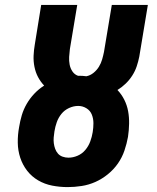

<svg xmlns="http://www.w3.org/2000/svg" viewBox="-20 -755 640 783"><path d="M256 8Q224 8 193 2Q162 -4 135.5 -19.5Q109 -35 90.5 -59Q72 -83 62.5 -112Q53 -141 52.5 -173Q52 -205 58 -237Q62 -262 69 -285.5Q76 -309 89 -331.5Q102 -354 120 -373Q138 -392 160 -406Q145 -422 135 -441Q125 -460 120.5 -482.5Q116 -505 117 -528Q118 -551 122 -574L148 -735H295L265 -555Q263 -539 262 -523Q261 -507 264 -491.5Q267 -476 275.5 -463.5Q284 -451 298 -446Q300 -446 301.5 -446Q303 -446 304 -446Q311 -446 318 -445.5Q325 -445 332 -444Q348 -447 361.5 -458Q375 -469 383.5 -483Q392 -497 396.5 -512.5Q401 -528 404 -543L436 -735H583L548 -524Q544 -504 537.5 -484.5Q531 -465 519.5 -447Q508 -429 492.5 -414Q477 -399 459 -388Q476 -370 487 -348Q498 -326 502.5 -301.5Q507 -277 506.5 -250.5Q506 -224 502 -197Q497 -169 487.5 -141Q478 -113 461 -88.5Q444 -64 420 -44.5Q396 -25 369 -13Q342 -1 313 3.5Q284 8 256 8ZM259 -112Q278 -112 296.5 -120Q315 -128 328 -143.5Q341 -159 348 -178Q355 -197 358 -216Q361 -234 361 -252.5Q361 -271 354.5 -287.5Q348 -304 332.5 -313.5Q317 -323 299 -323Q280 -323 261.5 -314.5Q243 -306 230.5 -290.5Q218 -275 211.5 -256.5Q205 -238 202 -219Q200 -207 199 -194.5Q198 -182 199.5 -170.5Q201 -159 205 -148Q209 -137 216.5 -128.5Q224 -120 235.5 -116Q247 -112 259 -112Z"/></svg>

Font: Iosevka Etoile Heavy Oblique
Style: Regular
Weight: 900
Italic angle: -9°
Designer: Belleve Invis
Foundry: Belleve Invis
Version: Version 15.5.2; ttfautohint (v1.8.4)